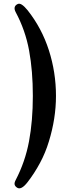

<svg xmlns="http://www.w3.org/2000/svg" viewBox="-20 -867 410 1029"><path d="M280 -353Q280 -232 242 -109Q224 -49 194.5 6Q165 61 128 109Q94 153 72 139Q61 132 58.5 122.5Q56 113 64 98Q115 0 135.5 -109.5Q156 -219 156 -353Q156 -487 136 -596Q116 -705 64 -802Q49 -831 72 -844Q83 -851 97 -842Q111 -833 128 -812Q204 -716 242 -597.5Q280 -479 280 -353Z"/></svg>

Font: Gugi
Style: Regular
Weight: 400
Designer: HBKIM, TJKIM
Foundry: TAE System & Typefaces Co.
Version: Version 3.00